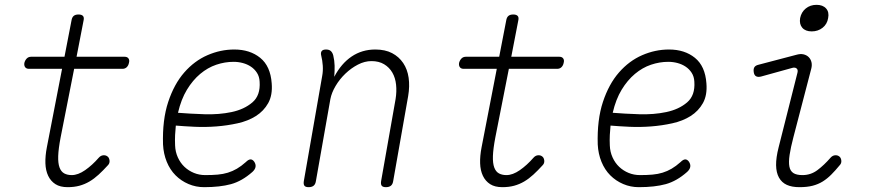

<svg xmlns="http://www.w3.org/2000/svg" viewBox="-20 -765 3640 795"><path d="M496 -530Q507 -530 512 -523Q517 -516 514 -505Q512 -494 505 -487Q498 -480 487 -480H287L231 -196Q222 -149 221 -119Q220 -89 226.5 -71.5Q233 -54 246 -47Q259 -40 277 -40Q303 -40 332.5 -60.5Q362 -81 389 -112Q397 -121 407 -122Q417 -123 424 -118Q432 -113 433.5 -101Q435 -89 427 -81Q407 -59 388.5 -42Q370 -25 350.5 -13.5Q331 -2 309 4Q287 10 260 10Q229 10 209.5 -2.5Q190 -15 179.5 -37Q169 -59 168 -89Q167 -119 174 -155L237 -480H100Q89 -480 84 -487Q79 -494 81 -505Q84 -516 91 -523Q98 -530 109 -530H247L276 -680Q278 -693 285 -699Q292 -705 305 -705Q318 -705 323.5 -699Q329 -693 326 -680L297 -530Z M1033 -95Q1040 -84 1038 -73.5Q1036 -63 1025 -53Q982 -15 936.5 -2.5Q891 10 825 10Q791 10 760.5 -3Q730 -16 707 -39Q684 -62 670.5 -95Q657 -128 655 -167Q652 -269 676.5 -343Q701 -417 743 -465Q785 -513 839 -536.5Q893 -560 950 -560Q1015 -560 1057.5 -525.5Q1100 -491 1105 -420Q1109 -371 1090.5 -338Q1072 -305 1039.5 -284.5Q1007 -264 964 -254.5Q921 -245 876 -241.5Q831 -238 787 -240Q743 -242 708 -245Q706 -226 705 -206Q704 -186 705 -163Q706 -136 716.5 -113Q727 -90 744 -74Q761 -58 783 -49Q805 -40 830 -40Q859 -40 881.5 -42Q904 -44 923.5 -50Q943 -56 961 -66.5Q979 -77 998 -94Q1009 -105 1017.5 -105Q1026 -105 1033 -95ZM717 -298Q766 -294 826.5 -292Q887 -290 939 -301Q991 -312 1025 -341Q1059 -370 1055 -427Q1054 -448 1044 -463.5Q1034 -479 1019 -489Q1004 -499 985.5 -504Q967 -509 947 -509Q911 -509 875.5 -497Q840 -485 809 -459Q778 -433 754 -393.5Q730 -354 717 -298Z M1330 -560Q1343 -560 1350 -553.5Q1357 -547 1360 -535Q1365 -514 1365.5 -493Q1366 -472 1364 -447Q1393 -502 1436 -531Q1479 -560 1534 -560Q1575 -560 1603.5 -545Q1632 -530 1649.5 -504Q1667 -478 1672 -443Q1677 -408 1670 -367L1608 -15Q1606 -2 1598.5 4Q1591 10 1578 10Q1565 10 1560.5 4Q1556 -2 1558 -15L1618 -355Q1623 -386 1620 -414.5Q1617 -443 1604.5 -464.5Q1592 -486 1570.5 -499Q1549 -512 1518 -512Q1490 -512 1462 -497.5Q1434 -483 1410 -460Q1386 -437 1369.5 -409Q1353 -381 1348 -355L1288 -15Q1286 -2 1278.5 4Q1271 10 1258 10Q1245 10 1240.5 4Q1236 -2 1238 -15L1314 -450Q1318 -471 1316.5 -493Q1315 -515 1310 -535Q1307 -547 1312 -553.5Q1317 -560 1330 -560Z M2296 -530Q2307 -530 2312 -523Q2317 -516 2314 -505Q2312 -494 2305 -487Q2298 -480 2287 -480H2087L2031 -196Q2022 -149 2021 -119Q2020 -89 2026.5 -71.5Q2033 -54 2046 -47Q2059 -40 2077 -40Q2103 -40 2132.5 -60.5Q2162 -81 2189 -112Q2197 -121 2207 -122Q2217 -123 2224 -118Q2232 -113 2233.5 -101Q2235 -89 2227 -81Q2207 -59 2188.5 -42Q2170 -25 2150.5 -13.5Q2131 -2 2109 4Q2087 10 2060 10Q2029 10 2009.5 -2.5Q1990 -15 1979.5 -37Q1969 -59 1968 -89Q1967 -119 1974 -155L2037 -480H1900Q1889 -480 1884 -487Q1879 -494 1881 -505Q1884 -516 1891 -523Q1898 -530 1909 -530H2047L2076 -680Q2078 -693 2085 -699Q2092 -705 2105 -705Q2118 -705 2123.5 -699Q2129 -693 2126 -680L2097 -530Z M2833 -95Q2840 -84 2838 -73.5Q2836 -63 2825 -53Q2782 -15 2736.5 -2.5Q2691 10 2625 10Q2591 10 2560.5 -3Q2530 -16 2507 -39Q2484 -62 2470.5 -95Q2457 -128 2455 -167Q2452 -269 2476.5 -343Q2501 -417 2543 -465Q2585 -513 2639 -536.5Q2693 -560 2750 -560Q2815 -560 2857.5 -525.5Q2900 -491 2905 -420Q2909 -371 2890.5 -338Q2872 -305 2839.5 -284.5Q2807 -264 2764 -254.5Q2721 -245 2676 -241.5Q2631 -238 2587 -240Q2543 -242 2508 -245Q2506 -226 2505 -206Q2504 -186 2505 -163Q2506 -136 2516.5 -113Q2527 -90 2544 -74Q2561 -58 2583 -49Q2605 -40 2630 -40Q2659 -40 2681.5 -42Q2704 -44 2723.5 -50Q2743 -56 2761 -66.5Q2779 -77 2798 -94Q2809 -105 2817.5 -105Q2826 -105 2833 -95ZM2517 -298Q2566 -294 2626.5 -292Q2687 -290 2739 -301Q2791 -312 2825 -341Q2859 -370 2855 -427Q2854 -448 2844 -463.5Q2834 -479 2819 -489Q2804 -499 2785.5 -504Q2767 -509 2747 -509Q2711 -509 2675.5 -497Q2640 -485 2609 -459Q2578 -433 2554 -393.5Q2530 -354 2517 -298Z M3131 -448Q3119 -445 3111 -449Q3103 -453 3101 -466Q3099 -479 3103.5 -486.5Q3108 -494 3121 -497L3277 -538Q3294 -543 3307 -540Q3320 -537 3328.5 -528.5Q3337 -520 3340 -507.5Q3343 -495 3339 -480L3265 -196Q3254 -154 3249.5 -124Q3245 -94 3248.5 -75.5Q3252 -57 3265 -48.5Q3278 -40 3303 -40Q3337 -40 3364.5 -60.5Q3392 -81 3419 -112Q3427 -121 3437 -122Q3447 -123 3454 -118Q3462 -113 3463.5 -101Q3465 -89 3457 -81Q3439 -59 3422 -42Q3405 -25 3386.5 -13.5Q3368 -2 3345 4Q3322 10 3290 10Q3259 10 3238 0.5Q3217 -9 3205.5 -29.5Q3194 -50 3193.5 -81Q3193 -112 3204 -155L3282 -464Q3285 -476 3278.5 -481.5Q3272 -487 3261 -484ZM3341 -635Q3315 -635 3302 -650Q3289 -665 3293 -690Q3298 -715 3316.5 -730Q3335 -745 3361 -745Q3387 -745 3400.5 -730Q3414 -715 3409 -690Q3405 -665 3386 -650Q3367 -635 3341 -635Z"/></svg>

Font: Maple Mono Thin
Style: Italic
Weight: 250
Italic angle: -10°
Monospace: yes
Designer: subframe7536
Version: Version 7.000